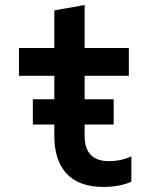

<svg xmlns="http://www.w3.org/2000/svg" viewBox="-20 -730 620 760"><path d="M110 -237H195V-193C195 -60 262 10 390 10C431 10 470 3 500 -11V-111C471 -98 441 -92 413 -92C347 -92 315 -125 315 -193V-237H430V-337H315V-430H490V-540H315V-710L195 -689V-540H55V-430H195V-337H110Z"/></svg>

Font: CommitMono-dimboump
Style: Bold
Weight: 700
Monospace: yes
Designer: Eigil Nikolajsen
Foundry: Eigil Nikolajsen
Version: Version 1.143